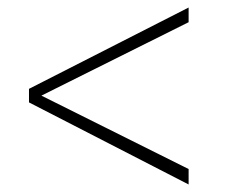

<svg xmlns="http://www.w3.org/2000/svg" viewBox="-20 -505 600 510"><path d="M481 -15 57 -233V-269L481 -485V-446L90 -251L481 -56Z"/></svg>

Font: TitilliumWeb ExtraLight
Style: Regular
Weight: 400
Designer: Mohamed Gaber, Accademia di Belle Arti di Urbino and others
Foundry: Kief Type Foundry, Accademia di Belle Arti di Urbino and others
Version: Version 3.000; ttfautohint (v1.8.2)